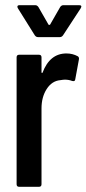

<svg xmlns="http://www.w3.org/2000/svg" viewBox="-20 -720 333 740"><path d="M223 -584Q218 -577 211 -577H126Q119 -577 114 -584L49 -688Q47 -692 47 -694Q47 -700 55 -700H116Q123 -700 128 -693L167 -625Q168 -624 170 -624Q172 -624 173 -625L212 -693Q217 -700 224 -700H285Q298 -700 291 -688ZM140 -441Q141 -437 144 -440Q172 -514 236 -514Q260 -514 280 -503Q286 -499 284 -490L270 -414Q269 -405 258 -408Q245 -413 230 -413Q224 -413 212 -411Q180 -408 160 -377Q140 -346 140 -302V-10Q140 0 130 0H54Q44 0 44 -10V-499Q44 -509 54 -509H130Q140 -509 140 -499Z"/></svg>

Font: Barlow Condensed Medium
Style: Regular
Weight: 500
Width: 3
Designer: Jeremy Tribby
Foundry: Tribby Type
Version: Version 1.422;hotconv 1.0.109;makeotfexe 2.5.65596